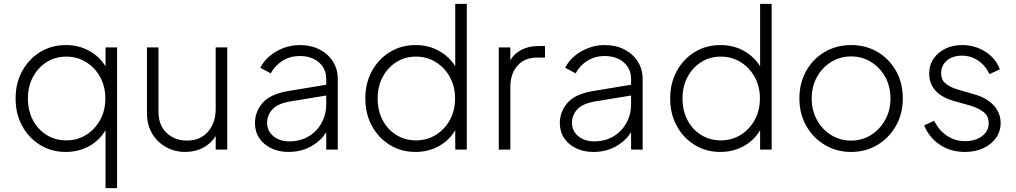

<svg xmlns="http://www.w3.org/2000/svg" viewBox="-20 -777 5277 997"><path d="M528 200V-101Q497 -48 442.5 -18Q388 12 322 12Q247 12 188 -24.5Q129 -61 95 -123.5Q61 -186 61 -266Q61 -345 95 -407.5Q129 -470 188 -506.5Q247 -543 322 -543Q389 -543 442.5 -513.5Q496 -484 528 -433V-531H588V200ZM324 -48Q381 -48 427 -76.5Q473 -105 500 -154Q527 -203 527 -266Q527 -328 500 -377Q473 -426 427 -454.5Q381 -483 324 -483Q267 -483 222 -454.5Q177 -426 151 -377Q125 -328 125 -266Q125 -203 150.5 -154Q176 -105 221.5 -76.5Q267 -48 324 -48Z M942 12Q888 12 842.5 -13Q797 -38 770 -83.5Q743 -129 743 -192V-531H803V-197Q803 -126 845.5 -86.5Q888 -47 951 -47Q1020 -47 1060 -93Q1100 -139 1100 -212V-531H1160V0H1100V-71Q1077 -33 1035.5 -10.5Q994 12 942 12Z M1478 12Q1428 12 1388.5 -7Q1349 -26 1326.5 -59.5Q1304 -93 1304 -138Q1304 -196 1343 -242Q1382 -288 1475 -304L1674 -337V-367Q1674 -420 1636 -453Q1598 -486 1537 -486Q1486 -486 1446.5 -461Q1407 -436 1386 -396L1332 -425Q1347 -457 1377.5 -483.5Q1408 -510 1449 -526.5Q1490 -543 1537 -543Q1594 -543 1638.5 -520.5Q1683 -498 1708.5 -458Q1734 -418 1734 -367V0H1674V-91Q1649 -48 1597 -18Q1545 12 1478 12ZM1367 -140Q1367 -97 1399.5 -70Q1432 -43 1482 -43Q1540 -43 1583 -69Q1626 -95 1650 -139Q1674 -183 1674 -235V-281L1491 -251Q1423 -240 1395 -209.5Q1367 -179 1367 -140Z M2138 12Q2063 12 2004 -24.5Q1945 -61 1911 -123.5Q1877 -186 1877 -266Q1877 -345 1911 -407.5Q1945 -470 2004 -506.5Q2063 -543 2138 -543Q2205 -543 2258.5 -513.5Q2312 -484 2344 -433V-757H2404V0H2344V-101Q2313 -48 2258.5 -18Q2204 12 2138 12ZM2140 -48Q2197 -48 2243 -76.5Q2289 -105 2316 -154Q2343 -203 2343 -266Q2343 -328 2316 -377Q2289 -426 2243 -454.5Q2197 -483 2140 -483Q2083 -483 2038 -454.5Q1993 -426 1967 -377Q1941 -328 1941 -266Q1941 -203 1966.5 -154Q1992 -105 2037.5 -76.5Q2083 -48 2140 -48Z M2570 0V-531H2630V-464Q2650 -499 2688 -518.5Q2726 -538 2776 -538H2810V-478H2769Q2704 -478 2667 -436Q2630 -394 2630 -325V0Z M3061 12Q3011 12 2971.5 -7Q2932 -26 2909.5 -59.5Q2887 -93 2887 -138Q2887 -196 2926 -242Q2965 -288 3058 -304L3257 -337V-367Q3257 -420 3219 -453Q3181 -486 3120 -486Q3069 -486 3029.5 -461Q2990 -436 2969 -396L2915 -425Q2930 -457 2960.5 -483.5Q2991 -510 3032 -526.5Q3073 -543 3120 -543Q3177 -543 3221.5 -520.5Q3266 -498 3291.5 -458Q3317 -418 3317 -367V0H3257V-91Q3232 -48 3180 -18Q3128 12 3061 12ZM2950 -140Q2950 -97 2982.5 -70Q3015 -43 3065 -43Q3123 -43 3166 -69Q3209 -95 3233 -139Q3257 -183 3257 -235V-281L3074 -251Q3006 -240 2978 -209.5Q2950 -179 2950 -140Z M3721 12Q3646 12 3587 -24.5Q3528 -61 3494 -123.5Q3460 -186 3460 -266Q3460 -345 3494 -407.5Q3528 -470 3587 -506.5Q3646 -543 3721 -543Q3788 -543 3841.5 -513.5Q3895 -484 3927 -433V-757H3987V0H3927V-101Q3896 -48 3841.5 -18Q3787 12 3721 12ZM3723 -48Q3780 -48 3826 -76.5Q3872 -105 3899 -154Q3926 -203 3926 -266Q3926 -328 3899 -377Q3872 -426 3826 -454.5Q3780 -483 3723 -483Q3666 -483 3621 -454.5Q3576 -426 3550 -377Q3524 -328 3524 -266Q3524 -203 3549.5 -154Q3575 -105 3620.5 -76.5Q3666 -48 3723 -48Z M4400 12Q4324 12 4263 -24.5Q4202 -61 4166.5 -123.5Q4131 -186 4131 -266Q4131 -345 4166 -408Q4201 -471 4262 -507Q4323 -543 4400 -543Q4476 -543 4537 -507Q4598 -471 4633 -408.5Q4668 -346 4668 -266Q4668 -186 4632 -123Q4596 -60 4535.5 -24Q4475 12 4400 12ZM4400 -47Q4457 -47 4503 -76Q4549 -105 4576.5 -154.5Q4604 -204 4604 -266Q4604 -328 4577 -377Q4550 -426 4503.5 -455Q4457 -484 4400 -484Q4342 -484 4295.5 -455Q4249 -426 4222 -377Q4195 -328 4195 -266Q4195 -204 4222 -154.5Q4249 -105 4295.5 -76Q4342 -47 4400 -47Z M4991 12Q4917 12 4861 -25Q4805 -62 4779 -126L4831 -150Q4855 -100 4897.5 -72Q4940 -44 4991 -44Q5043 -44 5078.5 -69.5Q5114 -95 5114 -137Q5114 -176 5085 -197Q5056 -218 5021 -228L4939 -251Q4870 -270 4837.5 -306.5Q4805 -343 4805 -394Q4805 -439 4828 -472.5Q4851 -506 4889.5 -524.5Q4928 -543 4976 -543Q5042 -543 5096 -509Q5150 -475 5172 -417L5118 -392Q5097 -437 5059 -462.5Q5021 -488 4975 -488Q4927 -488 4897 -462.5Q4867 -437 4867 -398Q4867 -360 4893 -341Q4919 -322 4951 -313L5040 -287Q5104 -269 5140 -230Q5176 -191 5176 -138Q5176 -95 5152 -61Q5128 -27 5086 -7.5Q5044 12 4991 12Z"/></svg>

Font: Plus Jakarta Sans Light
Style: Regular
Weight: 300
Designer: Gumpita Rahayu
Foundry: Tokotype
Version: Version 2.006; ttfautohint (v1.8.4.7-5d5b)